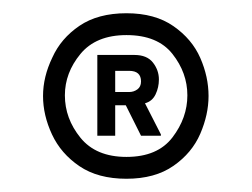

<svg xmlns="http://www.w3.org/2000/svg" viewBox="-20 -720 380 290"><path d="M59 -633Q72 -662 100 -681Q128 -700 171 -700Q214 -700 242 -680.5Q270 -661 282.5 -632.5Q295 -604 295 -575Q295 -547 282.5 -518Q270 -489 242 -469.5Q214 -450 171 -450Q128 -450 100 -469Q72 -488 58.5 -517Q45 -546 45 -575Q45 -604 59 -633ZM78 -576Q78 -541 101.5 -512Q125 -483 171 -483Q218 -483 240.5 -512.5Q263 -542 263 -576Q263 -610 240.5 -638.5Q218 -667 171 -667Q125 -667 101.5 -638.5Q78 -610 78 -576ZM127 -515V-637H183Q202 -637 211 -625.5Q220 -614 220 -600Q220 -588 215 -577.5Q210 -567 199 -564L223 -517V-515H193L170 -561H154V-515ZM154 -613V-581H175Q182 -581 187.5 -585Q193 -589 193 -597Q193 -613 175 -613Z"/></svg>

Font: Lopes Sans SemiBold
Style: Regular
Weight: 600
Designer: Gabriel Lam, Diego Maldonado
Foundry: TypeRant, Foresti Design
Version: Version 4.000